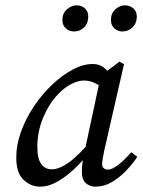

<svg xmlns="http://www.w3.org/2000/svg" viewBox="-20 -689 535 720"><path d="M130 11Q96 11 68.5 -14.5Q41 -40 41 -98Q41 -146 59 -195.5Q77 -245 107.5 -290.5Q138 -336 175.5 -371.5Q213 -407 252.5 -428Q292 -449 328 -449Q358 -449 378 -428Q398 -407 416 -377L379 -350Q362 -364 340 -375.5Q318 -387 295 -387Q273 -387 247.5 -374Q222 -361 198 -336Q165 -302 142.5 -249.5Q120 -197 120 -137Q120 -94 134.5 -74Q149 -54 174 -54Q202 -54 238.5 -80Q275 -106 331 -172L339 -151Q308 -105 271.5 -68Q235 -31 199 -10Q163 11 130 11ZM338 11Q317 11 302 -2Q287 -15 287 -44Q287 -64 289.5 -81Q292 -98 297 -120L358 -405L428 -458L445 -448L371 -125Q363 -88 363 -73Q363 -63 369.5 -58Q376 -53 384 -53Q401 -53 424.5 -71.5Q448 -90 472 -118L495 -101Q477 -74 452.5 -48.5Q428 -23 399 -6Q370 11 338 11ZM258 -571Q240 -571 227 -582.5Q214 -594 214 -614Q214 -639 231 -654Q248 -669 267 -669Q286 -669 298.5 -657.5Q311 -646 311 -627Q311 -602 295.5 -586.5Q280 -571 258 -571ZM439 -571Q422 -571 409 -582.5Q396 -594 396 -614Q396 -639 412.5 -654Q429 -669 448 -669Q467 -669 480 -657.5Q493 -646 493 -627Q493 -602 477 -586.5Q461 -571 439 -571Z"/></svg>

Font: Lisu Bosa
Style: Italic
Weight: 400
Italic angle: -19°
Designer: David Morse, Annie Olsen, Victor Gaultney, Frank Grießhammer (Latin)
Foundry: SIL International
Version: Version 2.000